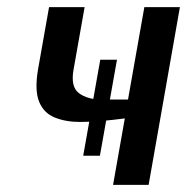

<svg xmlns="http://www.w3.org/2000/svg" viewBox="-20 -520 526 540"><path d="M298 0 331 -187Q301 -183 269 -180Q237 -177 205 -177Q165 -177 134 -189.5Q103 -202 90 -234Q77 -266 87 -325L118 -500H218L187 -325Q178 -276 202 -258Q226 -240 267 -240H340L386 -500H486L398 0ZM214 -82 262 -352H309L261 -82Z"/></svg>

Font: Cuprum Medium
Style: Italic
Weight: 500
Italic angle: -10°
Version: Version 3.000